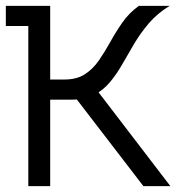

<svg xmlns="http://www.w3.org/2000/svg" viewBox="-25 -638 645 658"><path d="M-5 -549V-618H110V-549ZM94 -296.5V-365.5H196Q238 -365.5 265.8 -383.5Q293.5 -401.5 313.8 -430.8Q334 -460 352.8 -494Q371.5 -528 394.5 -561Q417.5 -594 451 -618H556.5Q514.5 -592.5 486 -559.2Q457.5 -526 436 -490Q414.5 -454 395 -419.5Q375.5 -385 352.5 -357.2Q329.5 -329.5 298.2 -313Q267 -296.5 221 -296.5ZM72 0V-618H147V0ZM466.5 0 209.5 -334.5 288 -354 559 0Z"/></svg>

Font: Victor Mono Thin
Style: Regular
Weight: 100
Monospace: yes
Designer: Rune Bjørnerås
Version: Version 1.561;gftools[0.9.30]